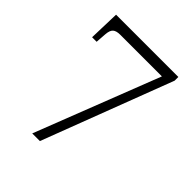

<svg xmlns="http://www.w3.org/2000/svg" viewBox="-199 -835 957 957"><g transform="rotate(45 279.5 -357.0)"><path d="M187 0 443 -658H149Q122 -658 109.5 -647Q97 -636 95 -606L91 -550H59L64 -714H503V-688L241 0Z"/></g></svg>

Font: Noto Serif Kannada Light
Style: Regular
Weight: 300
Version: Version 2.003